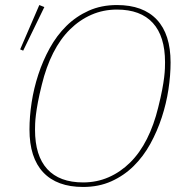

<svg xmlns="http://www.w3.org/2000/svg" viewBox="-20 -730 739 762"><path d="M310 -6Q364 -6 411 -26.5Q458 -47 496.5 -85Q535 -123 563 -178.5Q591 -234 608 -304Q618 -344 623.5 -373Q629 -402 631.5 -423Q634 -444 634.5 -458.5Q635 -473 635 -483Q635 -586 586.5 -639Q538 -692 444 -692Q390 -692 343 -671.5Q296 -651 257.5 -613Q219 -575 191 -519.5Q163 -464 146 -394Q136 -354 130.5 -324.5Q125 -295 122.5 -274Q120 -253 119.5 -239Q119 -225 119 -215Q119 -112 167.5 -59Q216 -6 310 -6ZM310 12Q206 12 151.5 -46Q97 -104 97 -216Q97 -267 105.5 -323Q114 -379 132 -434Q150 -489 177.5 -539Q205 -589 243.5 -627Q282 -665 332 -687.5Q382 -710 444 -710Q548 -710 602.5 -652Q657 -594 657 -482Q657 -431 648.5 -375Q640 -319 622 -264Q604 -209 576.5 -159Q549 -109 510.5 -71Q472 -33 422 -10.5Q372 12 310 12ZM136 -710 156 -702 72 -529 60 -534Z"/></svg>

Font: IBM Plex Serif Thin
Style: Italic
Weight: 100
Italic angle: -14°
Designer: Mike Abbink, Paul van der Laan, Pieter van Rosmalen
Foundry: Bold Monday
Version: Version 3.001